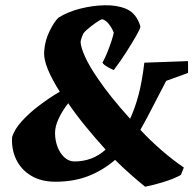

<svg xmlns="http://www.w3.org/2000/svg" viewBox="-20 -678 734 729"><path d="M190 12Q136 12 98 -11Q60 -34 41.5 -72.5Q23 -111 26 -157Q34 -186 62.5 -217.5Q91 -249 129.5 -278Q168 -307 207 -330Q178 -375 161.5 -415Q145 -455 148 -486Q151 -525 168.5 -560.5Q186 -596 202 -611Q237 -633 284 -645Q331 -657 377 -658Q423 -659 457.5 -645Q492 -631 508 -592Q510 -588 511 -584Q512 -580 513 -576Q511 -566 496 -540Q481 -514 459 -479.5Q437 -445 412 -412Q402 -416 388 -424Q374 -432 369 -440Q379 -458 388 -480.5Q397 -503 403.5 -523Q410 -543 412 -554Q405 -572 393 -587Q381 -602 368 -605Q360 -603 343 -591Q326 -579 311 -566Q296 -553 295 -547Q293 -544 290 -535Q287 -526 286 -520Q286 -500 303 -462.5Q320 -425 352 -379Q398 -311 474 -227Q492 -266 505.5 -315.5Q519 -365 528 -440L694 -446V-401L611 -371Q585 -322 562.5 -277.5Q540 -233 513 -185Q551 -144 594.5 -106.5Q638 -69 678 -42L667 -14Q643 0 602.5 12.5Q562 25 531 31Q505 10 475 -16.5Q445 -43 417 -71Q372 -32 316.5 -10Q261 12 190 12ZM263 -65Q331 -65 381 -110Q342 -153 305.5 -197.5Q269 -242 239 -286Q217 -258 203 -228.5Q189 -199 189 -173Q189 -146 198 -121.5Q207 -97 224 -81Q241 -65 263 -65Z"/></svg>

Font: Labrada ExtraBold
Style: Italic
Weight: 800
Italic angle: -7°
Designer: Mercedes Jáuregui
Foundry: Omnibus-Type Team
Version: Version 1.000; ttfautohint (v1.8.4.7-5d5b)